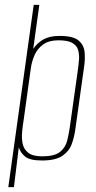

<svg xmlns="http://www.w3.org/2000/svg" viewBox="-20 -650 395 786"><path d="M14 116 118 -630H141L116 -450Q133 -475 158.5 -489Q184 -503 224 -503Q280 -503 302 -484Q324 -465 326.5 -435.5Q329 -406 324 -375L289 -125Q285 -93 274.5 -62.5Q264 -32 236 -12.5Q208 7 152 7Q103 7 83.5 -8.5Q64 -24 57 -47L37 116ZM153 -10Q203 -10 225.5 -28Q248 -46 255 -74Q262 -102 266 -131L299 -365Q302 -386 303.5 -407.5Q305 -429 299.5 -446.5Q294 -464 275.5 -474.5Q257 -485 219 -485Q181 -485 157.5 -468.5Q134 -452 122 -425.5Q110 -399 106 -369L77 -160Q73 -136 70.5 -109.5Q68 -83 73 -60.5Q78 -38 96.5 -24Q115 -10 153 -10Z"/></svg>

Font: Alumni Sans Thin Thin
Style: Italic
Weight: 250
Italic angle: -8°
Version: Version 1.016